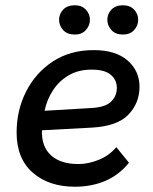

<svg xmlns="http://www.w3.org/2000/svg" viewBox="-20 -699 579 728"><path d="M264 9Q165 9 104 -44.5Q43 -98 43 -196Q43 -281 79 -352Q115 -423 180.5 -466Q246 -509 335 -509Q419 -509 464 -469.5Q509 -430 509 -370Q509 -308 466.5 -264Q424 -220 326 -215L139 -205Q137 -143 173.5 -110Q210 -77 277 -77Q315 -77 354.5 -93Q394 -109 421 -141L469 -82Q431 -35 379 -13Q327 9 264 9ZM327 -435Q278 -435 241.5 -414Q205 -393 181.5 -357.5Q158 -322 149 -279L319 -289Q377 -291 400 -312.5Q423 -334 423 -366Q423 -396 400 -415.5Q377 -435 327 -435ZM446 -568Q418 -568 402.5 -585Q387 -602 387 -624Q387 -646 402.5 -662.5Q418 -679 446 -679Q473 -679 488.5 -662.5Q504 -646 504 -624Q504 -602 488.5 -585Q473 -568 446 -568ZM264 -568Q235 -568 219.5 -585Q204 -602 204 -624Q204 -646 219.5 -662.5Q235 -679 264 -679Q290 -679 305.5 -662.5Q321 -646 321 -624Q321 -602 305.5 -585Q290 -568 264 -568Z"/></svg>

Font: Livvic Medium
Style: Italic
Weight: 500
Italic angle: -10°
Designer: Jacques Le Bailly, Baron von Fonthausen
Version: Version 1.001; ttfautohint (v1.8.2)